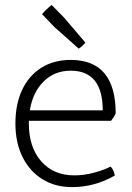

<svg xmlns="http://www.w3.org/2000/svg" viewBox="-20 -755 538 785"><path d="M434 -261H98V-250Q98 -153 148.5 -95.5Q199 -38 284 -38Q323 -38 364.5 -49Q406 -60 432 -74Q440 -66 444 -56.5Q448 -47 449 -37Q366 10 275 10Q205 10 153 -22.5Q101 -55 72 -113.5Q43 -172 43 -250Q43 -329 70.5 -387.5Q98 -446 149 -478Q200 -510 269 -510Q453 -510 453 -291Q445 -274 434 -261ZM102 -304H400Q400 -466 269 -466Q203 -466 158.5 -422Q114 -378 102 -304ZM302 -556 203 -644 152 -697Q162 -709 170 -716.5Q178 -724 191 -735L242 -683L329 -581Q320 -568 302 -556Z"/></svg>

Font: Scope One
Style: Regular
Weight: 400
Designer: Dalton Maag Ltd
Foundry: Dalton Maag Ltd
Version: Version 1.002; ttfautohint (v1.4.1) -l 11 -r 50 -G 50 -x 14 